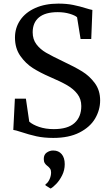

<svg xmlns="http://www.w3.org/2000/svg" viewBox="-20 -772 624 1090"><path d="M98.5 -23Q66.5 -33.5 55.5 -34.5L64.5 -212H127L146 -81.5Q165.5 -64 202.2 -51.5Q239 -39 285.5 -39Q365 -39 403.2 -73.8Q441.5 -108.5 441.5 -170Q441.5 -209.5 419.5 -238.2Q397.5 -267 361.2 -288Q325 -309 264 -335Q208.5 -359 167 -385.2Q125.5 -411.5 95.2 -454.8Q65 -498 65 -559Q65 -614 94.8 -657.8Q124.5 -701.5 180.2 -726.5Q236 -751.5 311.5 -751.5Q358 -751.5 395.2 -744Q432.5 -736.5 472 -724Q476.5 -722.5 487.5 -719.5Q498.5 -716.5 504.5 -715.5L498 -550.5H437.5L417.5 -674Q406.5 -684.5 375.8 -693.8Q345 -703 307.5 -703Q237 -703 201.2 -673.2Q165.5 -643.5 165.5 -588.5Q165.5 -548.5 186.8 -520.5Q208 -492.5 241 -473.2Q274 -454 341 -422Q405 -392 446.8 -366.2Q488.5 -340.5 518.5 -299.8Q548.5 -259 548.5 -202Q548.5 -148 520 -99.2Q491.5 -50.5 431.5 -19.8Q371.5 11 282.5 11Q229.5 11 187.2 1.8Q145 -7.5 98.5 -23ZM268 298H266.5L238.5 280.5L238 274.5Q251.5 266.5 260.8 246.8Q270 227 270 207Q270 194 264.5 185.8Q259 177.5 249 170Q239.5 163 234 154Q228.5 145 228.5 130.5Q228.5 105.5 245.5 94Q262.5 82.5 280.5 82.5H283Q312.5 82.5 330 103Q347.5 123.5 347.5 160Q347.5 193.5 333 222.8Q318.5 252 299.8 271.5Q281 291 268 298Z"/></svg>

Font: Merriweather 12pt
Style: Regular
Weight: 400
Designer: Eben Sorkin
Foundry: Eben Sorkin
Version: Version 2.100